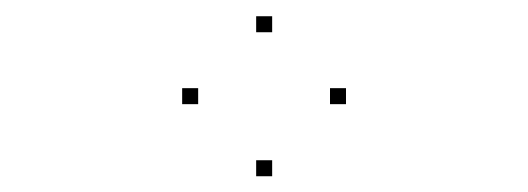

<svg xmlns="http://www.w3.org/2000/svg" viewBox="-20 -193 660 240"><path d="M412.5 -62.8V-82.8H392.5V-62.8ZM320.2 -152.7V-172.7H300.2V-152.7ZM227.7 -62.8V-82.8H207.7V-62.8ZM320.2 27.3V7.3H300.2V27.3Z"/></svg>

Font: Monaspace Argon Dots Var
Style: Regular
Weight: 400
Designer: Riley Cran and the Lettermatic Team
Version: Version 1.100 (Monaspace Argon Dots)